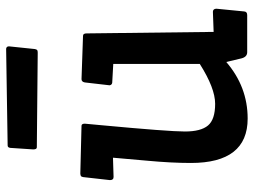

<svg xmlns="http://www.w3.org/2000/svg" viewBox="-120 -706 824 623"><g transform="rotate(-90 291.5 -395.0)"><path d="M486.3 -537.1Q494.1 -537.1 494.1 -525.4L499 -113.3L564.5 -115.7Q574.2 -115.2 574.2 -104L565.4 -14.6Q564.9 -4.4 553.7 -4.4H433.1Q418 -4.4 413.1 -22.9L401.4 -72.3Q320.8 -2.9 217.8 -2.9Q73.7 -2.9 73.7 -187Q73.7 -251 81.1 -329.6L90.8 -439.9L28.3 -438Q18.1 -438 18.1 -449.7L27.8 -536.1Q28.8 -542 31 -543.7Q33.2 -545.4 39.1 -545.9L194.3 -542Q201.2 -542 201.2 -531.2Q198.7 -507.8 196.3 -478.5Q175.8 -258.3 175.8 -206.5Q175.8 -154.8 195.3 -131.6Q214.8 -108.4 265.6 -108.4Q316.4 -108.4 395 -158.2V-439L334 -442.4Q327.1 -443.4 325.7 -450.7L335 -531.2Q336.9 -542 345.7 -542ZM444.3 -786.6Q452.1 -785.6 452.1 -777.3L443.4 -693.8Q442.4 -688 440.2 -686Q438 -684.1 431.6 -684.1L124.5 -687Q117.7 -687 117.7 -698.7L122.6 -772.5Q123.5 -781.7 130.4 -781.7Z"/></g></svg>

Font: Wellfleet
Style: Regular
Weight: 400
Designer: Riccardo De Franceschi
Foundry: Riccardo De Franceschi
Version: Version 1.002